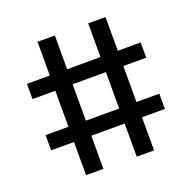

<svg xmlns="http://www.w3.org/2000/svg" viewBox="-124 -824 946 947"><g transform="rotate(-20 348.5 -350.0)"><path d="M170 -174H50V-254H170V-443H50V-523H170V-700H261V-523H436V-700H527V-523H647V-443H527V-254H647V-174H527V0H436V-174H261V0H170ZM436 -253V-444H261V-253Z"/></g></svg>

Font: Bai Jamjuree Medium
Style: Regular
Weight: 500
Version: Version 1.000; ttfautohint (v1.6)